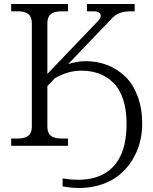

<svg xmlns="http://www.w3.org/2000/svg" viewBox="-20 -720 757 948"><path d="M213.9 -94.2Q213.9 -64 230.7 -50Q247.6 -36.1 283.2 -36.1H315.9V0H35.2V-36.1H67.9Q103.5 -36.1 120.4 -50Q137.2 -64 137.2 -94.2V-606Q137.2 -636.2 120.4 -650.1Q103.5 -664.1 67.9 -664.1H35.2V-700.2H315.9V-664.1H283.2Q247.6 -664.1 230.7 -650.1Q213.9 -636.2 213.9 -606V-355L464.8 -617.2Q482.4 -635.7 475.8 -649.9Q469.2 -664.1 443.8 -664.1H409.2V-700.2H645V-664.1H624Q564.5 -664.1 533.2 -629.9L316.9 -403.8Q363.3 -418 402.8 -418Q461.4 -418 511.5 -398.2Q561.5 -378.4 599.9 -340.6Q638.2 -302.7 660.2 -243.2Q682.1 -183.6 682.1 -108.9Q682.1 -33.7 654.1 30.3Q626 94.2 576.2 137.9Q526.4 181.6 451.4 199.2Q376.5 216.8 289.1 200.2V161.1Q442.4 186 523.7 117.2Q605 48.3 605 -108.9Q605 -178.2 587.6 -230Q570.3 -281.7 539.1 -312Q507.8 -342.3 468.5 -356.7Q429.2 -371.1 381.8 -371.1Q314.5 -371.1 250 -333L213.9 -294.9Z"/></svg>

Font: LT Superior Serif
Style: Regular
Weight: 400
Designer: Daniel Lyons
Foundry: LyonsType
Version: Version 2.120;FEAKit 1.0